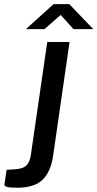

<svg xmlns="http://www.w3.org/2000/svg" viewBox="-100 -714 456 900"><path d="M-19 166Q-58.5 166 -69 161.5Q-79.5 157 -79.5 153.5L-69 82L-23 79Q9.5 76 24.5 61Q39.5 46 44.5 13L121.5 -517H226L149 16Q138 91.5 99.2 128.8Q60.5 166 -19 166ZM21.5 -577.5 151 -694.5H225L337 -577.5H244.5L184.5 -644L108.5 -577.5Z"/></svg>

Font: Public Sans Medium
Style: Italic
Weight: 500
Italic angle: -8°
Designer: The Public Sans project authors (U.S. Web Design System). Libre Franklin designed by Pablo Impallari and Rodrigo Fuenzal
Version: Version 1.007; ttfautohint (v1.8.1) -l 8 -r 50 -G 200 -x 14 